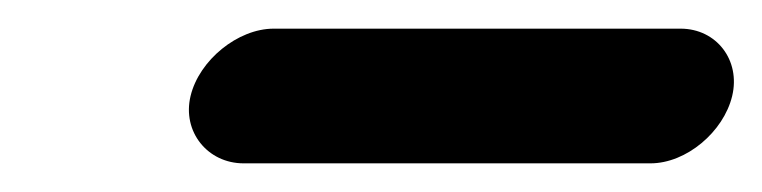

<svg xmlns="http://www.w3.org/2000/svg" viewBox="-20 -342 532 134"><path d="M150 -228H434C459 -228 485 -250 491 -275C497 -300 480 -322 455 -322H171C146 -322 119 -300 113 -275C107 -250 125 -228 150 -228Z"/></svg>

Font: Electronic
Style: ExBlkIt
Weight: 900
Version: Version 1.011